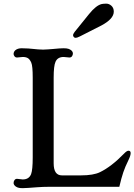

<svg xmlns="http://www.w3.org/2000/svg" viewBox="-20 -1006 724 1034"><path d="M410.6 -810.1Q395 -802.2 387.7 -802.2Q380.4 -802.2 377 -807.1Q373.5 -812 373.5 -816.4Q373.5 -822.8 381.8 -834L459.5 -930.2Q497.6 -977.5 528.3 -984.4Q538.1 -986.3 552.7 -986.3Q567.4 -986.3 580.1 -974.9Q592.8 -963.4 592.8 -943.4Q592.8 -904.3 525.9 -868.7ZM671.9 -194.3Q683.6 -194.3 683.6 -181.6Q683.6 -168.5 672.9 -146.2Q662.1 -124 655.8 -109.1Q649.4 -94.2 644 -78.1Q633.3 -46.4 622.6 0H245.1Q211.9 0 180.2 2.4L132.8 5.9Q117.7 7.3 101.3 7.3Q85 7.3 76.4 4.2Q67.9 1 62.5 -3.4Q53.2 -11.7 53.2 -20.5Q53.2 -29.3 58.1 -36.1Q63 -43 71.8 -43L102.5 -39.6Q136.2 -39.6 147.5 -68.4Q156.2 -91.8 156.2 -158.2V-587.9Q156.2 -650.9 148.4 -668.7Q140.6 -686.5 130.1 -692.9Q119.6 -699.2 102.5 -699.2L71.8 -696.3Q63 -696.3 58.1 -702.9Q53.2 -709.5 53.2 -715.1Q53.2 -720.7 55.4 -725.8Q57.6 -731 62.5 -735.4Q75.2 -746.1 96.4 -746.1Q117.7 -746.1 132.3 -744.9Q147 -743.7 159.7 -742.4Q172.4 -741.2 185.1 -740Q197.8 -738.8 212.6 -738.8Q227.5 -738.8 240.2 -740.2L265.6 -742.2Q304.7 -746.1 322.5 -746.1Q340.3 -746.1 349.1 -742.9Q357.9 -739.7 363.3 -735.4Q372.6 -727.1 372.6 -718.3Q372.6 -709.5 367.7 -702.9Q362.8 -696.3 354 -696.3L322.8 -699.2Q290 -699.2 278.8 -672.9Q269 -650.9 269 -587.9V-126.5Q269 -61.5 313.5 -61.5H415.5Q483.4 -61.5 519 -79.1Q580.1 -108.9 647.5 -178.2Q662.6 -194.3 671.9 -194.3Z"/></svg>

Font: Stoke
Style: Regular
Weight: 400
Designer: Nicole Fally
Foundry: Nicole Fally
Version: Version 1.002